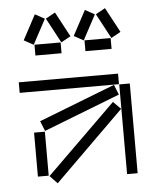

<svg xmlns="http://www.w3.org/2000/svg" viewBox="-50 -706 618 761"><g transform="rotate(-5 259.0 -325.5)"><path d="M64 -564 102 -543 155 -642 117 -663ZM159 -642 212 -543 250 -564 197 -663ZM263 -564 301 -543 354 -642 316 -663ZM358 -642 411 -543 449 -564 396 -663ZM105 -500H209V-543H105ZM304 -500H408V-543H304ZM30 -358H425V-400H30ZM101 -239 117 -199 421 -317 405 -357ZM426 0H468V-357H426ZM119 -19 149 12 425 -260 395 -290ZM73 -21H116V-196H73Z"/></g></svg>

Font: Anthony
Style: Regular
Weight: 400
Designer: Sun Young Oh
Foundry: Velvetyne Type Foundry
Version: Version 1.000;hotconv 1.0.109;makeotfexe 2.5.65596